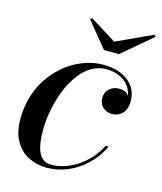

<svg xmlns="http://www.w3.org/2000/svg" viewBox="-101 -722 681 807"><g transform="rotate(15 239.0 -318.5)"><path d="M314.9 -575.2 470.9 -647.2 478 -640.1 347.9 -530H283L192.9 -640.1L200 -647.2ZM429 -371.1Q427.5 -386.5 419.2 -401.1Q410.9 -415.8 396.9 -428Q382.8 -440.2 361.2 -447.6Q339.6 -455.1 314 -455.1Q287.1 -455.1 262.8 -444.1Q238.5 -433.1 219.5 -414.3Q200.4 -395.5 184.3 -370.1Q168.2 -344.7 156.9 -316Q145.5 -287.4 137.6 -256.6Q129.6 -225.8 125.9 -196.4Q122.1 -167 122.1 -139.9Q122.1 -73.7 138.7 -40.4Q155.3 -7.1 194.1 -7.1Q220.2 -7.1 248.2 -16Q276.1 -24.9 302.7 -41.5Q329.3 -58.1 353.4 -84.4Q377.4 -110.6 394 -143.1H407Q384.5 -95.7 347.5 -60.7Q310.5 -25.6 266.6 -7.8Q222.7 10 177 10Q161.1 10 145.8 7.4Q130.4 4.9 114.5 -1.1Q98.6 -7.1 84.6 -16Q70.6 -24.9 58.2 -38.6Q45.9 -52.2 37.1 -69.3Q28.3 -86.4 23.2 -109.6Q18.1 -132.8 18.1 -159.9Q18.1 -206.1 29.5 -248.7Q41 -291.3 60.9 -324.8Q80.8 -358.4 107.8 -386Q134.8 -413.6 165.6 -431.9Q196.5 -450.2 229.9 -460.1Q263.2 -470 295.9 -470Q364.7 -470 405.9 -437.6Q447 -405.3 447 -351.1Q447 -332.8 441.7 -318.5Q436.3 -304.2 427.2 -295.8Q418.2 -287.4 407.5 -283.2Q396.7 -279.1 385 -279.1Q375.2 -279.1 365.5 -282.2Q355.7 -285.4 347.2 -291.9Q338.6 -298.3 333.3 -309.4Q327.9 -320.6 327.9 -335Q327.9 -359.9 345.3 -374.9Q362.8 -389.9 386 -389.9Q417.5 -389.9 429 -371.1Z"/></g></svg>

Font: Bodoni* 16
Style: Italic
Weight: 400
Italic angle: -13°
Version: Version 2.000